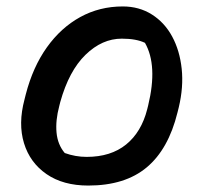

<svg xmlns="http://www.w3.org/2000/svg" viewBox="-20 -565 640 596"><path d="M361 -545Q412 -545 451.5 -520Q491 -495 514.5 -451.5Q538 -408 544 -351.5Q550 -295 535 -232L531 -216Q503 -102 435.5 -45.5Q368 11 254 11Q176 11 124.5 -24.5Q73 -60 54.5 -120.5Q36 -181 56 -256L60 -272Q82 -357 125.5 -418Q169 -479 229 -512Q289 -545 361 -545ZM358 -445Q297 -445 245.5 -395Q194 -345 167 -248L164 -236Q152 -191 155.5 -153.5Q159 -116 181 -90Q214 -78 249 -78Q324 -78 371.5 -116.5Q419 -155 437 -226L440 -238Q470 -362 430 -432Q403 -445 358 -445Z"/></svg>

Font: Recursive Sn Csl St Med
Style: Italic
Weight: 500
Italic angle: -15°
Version: Version 1.079;hotconv 1.0.112;makeotfexe 2.5.65598; ttfautoh